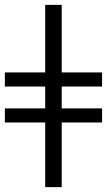

<svg xmlns="http://www.w3.org/2000/svg" viewBox="-20 -770 440 790"><path d="M0 -414V-472H166V-750H234V-472H400V-414H234V-324H400V-266H234V0H166V-266H0V-324H166V-414Z"/></svg>

Font: Linguistics Pro
Style: Regular
Weight: 400
Designer: Stefan Peev, Context Ltd
Foundry: Stefan Peev, Context Ltd
Version: Version 001.000